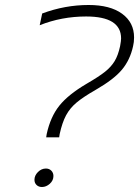

<svg xmlns="http://www.w3.org/2000/svg" viewBox="-20 -734 557 769"><path d="M167 -197Q182 -266 217.5 -310.5Q253 -355 326 -398Q376 -427 400.5 -446.5Q425 -466 439 -489Q453 -512 461 -549Q465 -571 465 -580Q465 -668 325 -668Q227 -668 139 -633L149 -680Q240 -714 335 -714Q421 -714 469 -679Q517 -644 517 -584Q517 -565 513 -549Q501 -494 468.5 -455Q436 -416 363 -374Q314 -346 287 -323.5Q260 -301 244.5 -272Q229 -243 219 -197L217 -184H165ZM118 -14Q118 -31 132 -45Q146 -59 164 -59Q177 -59 185.5 -50.5Q194 -42 194 -29Q194 -11 179.5 2Q165 15 148 15Q135 15 126.5 7Q118 -1 118 -14Z"/></svg>

Font: Prompt ExtraLight
Style: Italic
Weight: 275
Italic angle: -12°
Designer: Katatrad Team
Foundry: CadsonDemak
Version: Version 1.000